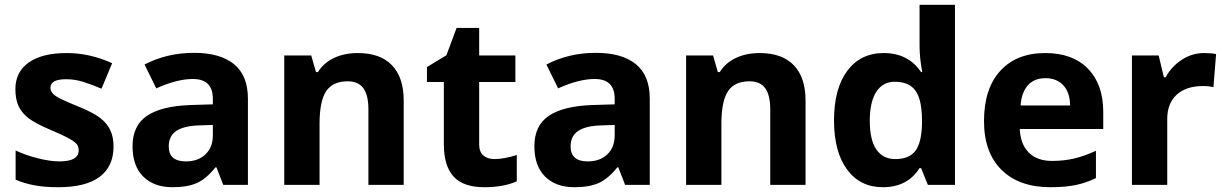

<svg xmlns="http://www.w3.org/2000/svg" viewBox="-20 -780 5171 810"><path d="M459 -162.1Q459 -78.1 400.6 -34.2Q342.3 9.8 226.1 9.8Q166.5 9.8 124.5 1.7Q82.5 -6.3 45.9 -22V-145Q87.4 -125.5 139.4 -112.3Q191.4 -99.1 231 -99.1Q312 -99.1 312 -146Q312 -163.6 301.3 -174.6Q290.5 -185.5 264.2 -199.5Q237.8 -213.4 193.8 -231.9Q130.9 -258.3 101.3 -280.8Q71.8 -303.2 58.3 -332.3Q44.9 -361.3 44.9 -403.8Q44.9 -476.6 101.3 -516.4Q157.7 -556.2 261.2 -556.2Q359.9 -556.2 453.1 -513.2L408.2 -405.8Q367.2 -423.3 331.5 -434.6Q295.9 -445.8 258.8 -445.8Q192.9 -445.8 192.9 -410.2Q192.9 -390.1 214.1 -375.5Q235.4 -360.8 307.1 -332Q371.1 -306.2 400.9 -283.7Q430.7 -261.2 444.8 -231.9Q459 -202.6 459 -162.1Z M921.9 0 893.1 -74.2H889.2Q851.6 -26.9 811.8 -8.5Q772 9.8 708 9.8Q629.4 9.8 584.2 -35.2Q539.1 -80.1 539.1 -163.1Q539.1 -250 599.9 -291.3Q660.6 -332.5 783.2 -336.9L877.9 -339.8V-363.8Q877.9 -446.8 793 -446.8Q727.5 -446.8 639.2 -407.2L589.8 -507.8Q684.1 -557.1 798.8 -557.1Q908.7 -557.1 967.3 -509.3Q1025.9 -461.4 1025.9 -363.8V0ZM877.9 -252.9 820.3 -251Q755.4 -249 723.6 -227.5Q691.9 -206.1 691.9 -162.1Q691.9 -99.1 764.2 -99.1Q815.9 -99.1 846.9 -128.9Q877.9 -158.7 877.9 -208Z M1683.1 0H1534.2V-318.8Q1534.2 -377.9 1513.2 -407.5Q1492.2 -437 1446.3 -437Q1383.8 -437 1356 -395.3Q1328.1 -353.5 1328.1 -256.8V0H1179.2V-545.9H1293L1313 -476.1H1321.3Q1346.2 -515.6 1389.9 -535.9Q1433.6 -556.2 1489.3 -556.2Q1584.5 -556.2 1633.8 -504.6Q1683.1 -453.1 1683.1 -356Z M2066.4 -108.9Q2105.5 -108.9 2160.2 -126V-15.1Q2104.5 9.8 2023.4 9.8Q1934.1 9.8 1893.3 -35.4Q1852.5 -80.6 1852.5 -170.9V-434.1H1781.2V-497.1L1863.3 -546.9L1906.2 -662.1H2001.5V-545.9H2154.3V-434.1H2001.5V-170.9Q2001.5 -139.2 2019.3 -124Q2037.1 -108.9 2066.4 -108.9Z M2617.2 0 2588.4 -74.2H2584.5Q2546.9 -26.9 2507.1 -8.5Q2467.3 9.8 2403.3 9.8Q2324.7 9.8 2279.5 -35.2Q2234.4 -80.1 2234.4 -163.1Q2234.4 -250 2295.2 -291.3Q2356 -332.5 2478.5 -336.9L2573.2 -339.8V-363.8Q2573.2 -446.8 2488.3 -446.8Q2422.9 -446.8 2334.5 -407.2L2285.2 -507.8Q2379.4 -557.1 2494.1 -557.1Q2604 -557.1 2662.6 -509.3Q2721.2 -461.4 2721.2 -363.8V0ZM2573.2 -252.9 2515.6 -251Q2450.7 -249 2418.9 -227.5Q2387.2 -206.1 2387.2 -162.1Q2387.2 -99.1 2459.5 -99.1Q2511.2 -99.1 2542.2 -128.9Q2573.2 -158.7 2573.2 -208Z M3378.4 0H3229.5V-318.8Q3229.5 -377.9 3208.5 -407.5Q3187.5 -437 3141.6 -437Q3079.1 -437 3051.3 -395.3Q3023.4 -353.5 3023.4 -256.8V0H2874.5V-545.9H2988.3L3008.3 -476.1H3016.6Q3041.5 -515.6 3085.2 -535.9Q3128.9 -556.2 3184.6 -556.2Q3279.8 -556.2 3329.1 -504.6Q3378.4 -453.1 3378.4 -356Z M3704.6 9.8Q3608.4 9.8 3553.5 -64.9Q3498.5 -139.6 3498.5 -272Q3498.5 -406.2 3554.4 -481.2Q3610.4 -556.2 3708.5 -556.2Q3811.5 -556.2 3865.7 -476.1H3870.6Q3859.4 -537.1 3859.4 -585V-759.8H4008.8V0H3894.5L3865.7 -70.8H3859.4Q3808.6 9.8 3704.6 9.8ZM3756.8 -108.9Q3814 -108.9 3840.6 -142.1Q3867.2 -175.3 3869.6 -254.9V-271Q3869.6 -358.9 3842.5 -397Q3815.4 -435.1 3754.4 -435.1Q3704.6 -435.1 3677 -392.8Q3649.4 -350.6 3649.4 -270Q3649.4 -189.5 3677.2 -149.2Q3705.1 -108.9 3756.8 -108.9Z M4390.6 -450.2Q4343.3 -450.2 4316.4 -420.2Q4289.6 -390.1 4285.6 -335H4494.6Q4493.7 -390.1 4465.8 -420.2Q4438 -450.2 4390.6 -450.2ZM4411.6 9.8Q4279.8 9.8 4205.6 -63Q4131.3 -135.7 4131.3 -269Q4131.3 -406.2 4200 -481.2Q4268.6 -556.2 4389.6 -556.2Q4505.4 -556.2 4569.8 -490.2Q4634.3 -424.3 4634.3 -308.1V-235.8H4282.2Q4284.7 -172.4 4319.8 -136.7Q4355 -101.1 4418.5 -101.1Q4467.8 -101.1 4511.7 -111.3Q4555.7 -121.6 4603.5 -144V-28.8Q4564.5 -9.3 4520 0.2Q4475.6 9.8 4411.6 9.8Z M5060.1 -556.2Q5090.3 -556.2 5110.4 -551.8L5099.1 -412.1Q5081.1 -417 5055.2 -417Q4983.9 -417 4944.1 -380.4Q4904.3 -343.8 4904.3 -277.8V0H4755.4V-545.9H4868.2L4890.1 -454.1H4897.5Q4922.9 -500 4966.1 -528.1Q5009.3 -556.2 5060.1 -556.2Z"/></svg>

Font: Sahel FD
Style: Bold-FD
Weight: 700
Foundry: Saber Rastikerdar (saber.rastikerdar@gmail.com)
Version: Version 3.3.0